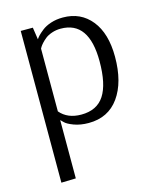

<svg xmlns="http://www.w3.org/2000/svg" viewBox="-114 -588 745 919"><g transform="rotate(-15 258.0 -129.0)"><path d="M262 -461Q239 -461 218.5 -454Q198 -447 185.5 -437Q173 -427 164 -417Q155 -407 151 -400L147 -393V-82Q184 -38 252 -38Q330 -38 366 -93.5Q402 -149 402 -262Q402 -461 262 -461ZM75 252V-500H135L144 -440Q149 -448 157 -456.5Q165 -465 182 -478.5Q199 -492 226 -501Q253 -510 286 -510Q374 -510 426.5 -445Q479 -380 479 -264Q479 -138 426 -64Q373 10 276 10Q235 10 203 -2Q171 -14 160 -26L148 -38H147V250Z"/></g></svg>

Font: Arsenal
Style: Regular
Weight: 400
Designer: Andrij Shevchenko
Foundry: Stairsfor.com
Version: Version 1.000